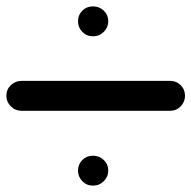

<svg xmlns="http://www.w3.org/2000/svg" viewBox="-202 -584 601 603"><path d="M-134 -236Q-154 -236 -168 -250Q-182 -264 -182 -283Q-182 -303 -168 -316.5Q-154 -330 -134 -330H332Q352 -330 365.5 -316.5Q379 -303 379 -283Q379 -264 365.5 -250Q352 -236 332 -236ZM43 -48Q43 -68 56.5 -81.5Q70 -95 90 -95Q110 -95 124 -81.5Q138 -68 138 -48Q138 -29 124 -15Q110 -1 90 -1Q70 -1 56.5 -15Q43 -29 43 -48ZM43 -517Q43 -537 56.5 -550.5Q70 -564 90 -564Q110 -564 124 -550.5Q138 -537 138 -517Q138 -498 124 -484Q110 -470 90 -470Q70 -470 56.5 -484Q43 -498 43 -517Z"/></svg>

Font: VDS
Style: Regular
Weight: 400
Designer: artmaker
Foundry: artmaker
Version: Version 1.000 2009 initial release